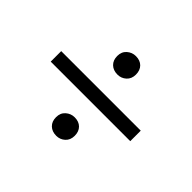

<svg xmlns="http://www.w3.org/2000/svg" viewBox="-106 -732 763 763"><g transform="rotate(45 275.5 -351.0)"><path d="M499 -379V-320H52V-379ZM223 -179Q223 -203 239 -217Q255 -231 276 -231Q300 -231 314 -217Q328 -203 328 -179Q328 -155 312.5 -141Q297 -127 276 -127Q252 -127 237.5 -141Q223 -155 223 -179ZM223 -523Q223 -547 239 -561Q255 -575 276 -575Q300 -575 314 -561Q328 -547 328 -523Q328 -499 312.5 -485Q297 -471 276 -471Q252 -471 237.5 -485Q223 -499 223 -523Z"/></g></svg>

Font: Pack4
Style: Regular
Weight: 400
Version: Version 2.002